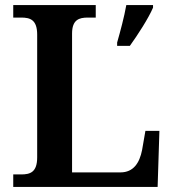

<svg xmlns="http://www.w3.org/2000/svg" viewBox="-20 -734 682 754"><path d="M440 -567V-554H490C521 -597 563 -662 581 -704V-714H476C468 -668 452 -609 440 -567ZM32 0H599L606 -220H551L538 -145C528 -94 504 -57 453 -57H263V-602C263 -657 291 -665 325 -665H356V-714H32V-665H63C98 -665 126 -657 126 -598V-116C126 -57 98 -49 63 -49H32Z"/></svg>

Font: Noto Serif SemiBold
Style: Regular
Weight: 600
Designer: Monotype Design Team
Foundry: Monotype Imaging Inc.
Version: Version 2.013